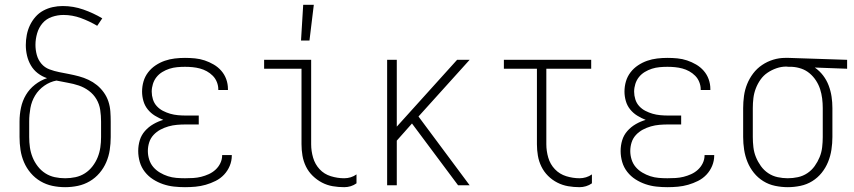

<svg xmlns="http://www.w3.org/2000/svg" viewBox="-20 -768 3540 796"><path d="M250 8Q223 8 197 2.5Q171 -3 148 -16.5Q125 -30 107.5 -50.5Q90 -71 79.5 -95.5Q69 -120 65 -146.5Q61 -173 61 -200V-264Q61 -293 67 -321.5Q73 -350 87.5 -374.5Q102 -399 125 -417Q148 -435 175 -444Q154 -451 136.5 -464.5Q119 -478 108 -497Q97 -516 92 -537.5Q87 -559 87 -581Q87 -602 91 -623Q95 -644 104 -663Q113 -682 127 -698Q141 -714 159.5 -724Q178 -734 198.5 -738.5Q219 -743 240 -743Q284 -743 325.5 -728.5Q367 -714 404 -692L383 -661Q351 -680 315.5 -693Q280 -706 243 -706Q219 -706 195.5 -698Q172 -690 156.5 -672Q141 -654 134 -630Q127 -606 127 -582Q127 -561 132.5 -540.5Q138 -520 151.5 -504Q165 -488 185 -480.5Q205 -473 225.5 -469Q246 -465 266.5 -461Q287 -457 307.5 -451.5Q328 -446 347 -437Q366 -428 382 -415Q398 -402 410.5 -384.5Q423 -367 429.5 -347Q436 -327 437.5 -306Q439 -285 439 -264V-200Q439 -173 435 -146.5Q431 -120 420.5 -95.5Q410 -71 392.5 -50.5Q375 -30 352 -16.5Q329 -3 303 2.5Q277 8 250 8ZM250 -29Q272 -29 293 -33.5Q314 -38 332 -49.5Q350 -61 363.5 -78.5Q377 -96 385 -116Q393 -136 396 -157Q399 -178 399 -200V-264Q399 -288 395.5 -312Q392 -336 380 -356.5Q368 -377 348.5 -391.5Q329 -406 306.5 -413.5Q284 -421 260.5 -425Q237 -429 214 -434Q187 -429 163.5 -412.5Q140 -396 125.5 -372Q111 -348 106 -320Q101 -292 101 -264V-200Q101 -178 104 -157Q107 -136 115 -116Q123 -96 136.5 -78.5Q150 -61 168 -49.5Q186 -38 207 -33.5Q228 -29 250 -29Z M747 8Q724 8 701 5.5Q678 3 656 -4.5Q634 -12 614.5 -24.5Q595 -37 580.5 -55.5Q566 -74 559.5 -96.5Q553 -119 553 -142Q553 -165 559.5 -186.5Q566 -208 581 -225Q596 -242 616 -253.5Q636 -265 657 -271Q639 -278 622 -288.5Q605 -299 592.5 -314.5Q580 -330 574.5 -349.5Q569 -369 569 -388Q569 -410 575 -430.5Q581 -451 594 -468Q607 -485 625 -497Q643 -509 663 -516Q683 -523 704.5 -525.5Q726 -528 747 -528Q768 -528 788.5 -526Q809 -524 828.5 -517.5Q848 -511 866 -500.5Q884 -490 897.5 -474.5Q911 -459 918 -439.5Q925 -420 925 -399V-395H885V-398Q885 -413 879 -428Q873 -443 862 -454Q851 -465 837.5 -472.5Q824 -480 809 -484Q794 -488 778.5 -489.5Q763 -491 747 -491Q731 -491 714.5 -489.5Q698 -488 682.5 -483Q667 -478 653 -469.5Q639 -461 629 -448.5Q619 -436 614 -420Q609 -404 609 -388Q609 -372 614 -356Q619 -340 630 -328Q641 -316 655.5 -308.5Q670 -301 685.5 -296.5Q701 -292 717.5 -290.5Q734 -289 750 -289H804V-252H750Q732 -252 714 -250.5Q696 -249 678.5 -244Q661 -239 645 -230.5Q629 -222 616.5 -208.5Q604 -195 598.5 -177.5Q593 -160 593 -142Q593 -124 598.5 -106.5Q604 -89 615.5 -75.5Q627 -62 643 -52.5Q659 -43 676 -37.5Q693 -32 711 -30.5Q729 -29 747 -29Q764 -29 781 -30Q798 -31 814 -35Q830 -39 845.5 -46Q861 -53 873.5 -64.5Q886 -76 893.5 -91.5Q901 -107 901 -124V-125H941V-123Q941 -101 932.5 -80.5Q924 -60 909 -44Q894 -28 874 -18Q854 -8 833 -2Q812 4 790.5 6Q769 8 747 8Z M1407 8Q1383 8 1359.5 4Q1336 0 1315 -11Q1294 -22 1276.5 -39Q1259 -56 1248.5 -77.5Q1238 -99 1234 -122.5Q1230 -146 1230 -170V-483H1075V-520H1270V-170Q1270 -142 1278 -114.5Q1286 -87 1305 -66.5Q1324 -46 1351.5 -37.5Q1379 -29 1407 -29Q1421 -29 1434 -33Q1447 -37 1458 -45V-8Q1447 0 1434 4Q1421 8 1407 8ZM1228 -600 1237 -748H1281L1263 -600Z M1879 0 1688 -256 1625 -185V0H1585V-520H1625V-243L1875 -520H1927L1715 -285L1927 0Z M2383 8Q2359 8 2335.5 4Q2312 0 2290.5 -11Q2269 -22 2252 -39Q2235 -56 2224.5 -77.5Q2214 -99 2210 -122.5Q2206 -146 2206 -170V-483H2069V-520H2431V-483H2245V-170Q2245 -142 2253 -114.5Q2261 -87 2280.5 -66.5Q2300 -46 2327.5 -37.5Q2355 -29 2383 -29Q2396 -29 2409.5 -33Q2423 -37 2434 -45V-8Q2423 0 2409.5 4Q2396 8 2383 8Z M2747 8Q2724 8 2701 5.5Q2678 3 2656 -4.5Q2634 -12 2614.5 -24.5Q2595 -37 2580.5 -55.5Q2566 -74 2559.5 -96.5Q2553 -119 2553 -142Q2553 -165 2559.5 -186.5Q2566 -208 2581 -225Q2596 -242 2616 -253.5Q2636 -265 2657 -271Q2639 -278 2622 -288.5Q2605 -299 2592.5 -314.5Q2580 -330 2574.5 -349.5Q2569 -369 2569 -388Q2569 -410 2575 -430.5Q2581 -451 2594 -468Q2607 -485 2625 -497Q2643 -509 2663 -516Q2683 -523 2704.5 -525.5Q2726 -528 2747 -528Q2768 -528 2788.5 -526Q2809 -524 2828.5 -517.5Q2848 -511 2866 -500.5Q2884 -490 2897.5 -474.5Q2911 -459 2918 -439.5Q2925 -420 2925 -399V-395H2885V-398Q2885 -413 2879 -428Q2873 -443 2862 -454Q2851 -465 2837.5 -472.5Q2824 -480 2809 -484Q2794 -488 2778.5 -489.5Q2763 -491 2747 -491Q2731 -491 2714.5 -489.5Q2698 -488 2682.5 -483Q2667 -478 2653 -469.5Q2639 -461 2629 -448.5Q2619 -436 2614 -420Q2609 -404 2609 -388Q2609 -372 2614 -356Q2619 -340 2630 -328Q2641 -316 2655.5 -308.5Q2670 -301 2685.5 -296.5Q2701 -292 2717.5 -290.5Q2734 -289 2750 -289H2804V-252H2750Q2732 -252 2714 -250.5Q2696 -249 2678.5 -244Q2661 -239 2645 -230.5Q2629 -222 2616.5 -208.5Q2604 -195 2598.5 -177.5Q2593 -160 2593 -142Q2593 -124 2598.5 -106.5Q2604 -89 2615.5 -75.5Q2627 -62 2643 -52.5Q2659 -43 2676 -37.5Q2693 -32 2711 -30.5Q2729 -29 2747 -29Q2764 -29 2781 -30Q2798 -31 2814 -35Q2830 -39 2845.5 -46Q2861 -53 2873.5 -64.5Q2886 -76 2893.5 -91.5Q2901 -107 2901 -124V-125H2941V-123Q2941 -101 2932.5 -80.5Q2924 -60 2909 -44Q2894 -28 2874 -18Q2854 -8 2833 -2Q2812 4 2790.5 6Q2769 8 2747 8Z M3246 8Q3220 8 3193.5 2.5Q3167 -3 3144.5 -17Q3122 -31 3105.5 -51.5Q3089 -72 3079 -96.5Q3069 -121 3065 -147.5Q3061 -174 3061 -200V-320Q3061 -345 3064.5 -370.5Q3068 -396 3077.5 -419.5Q3087 -443 3102.5 -463.5Q3118 -484 3139.5 -498.5Q3161 -513 3185.5 -520.5Q3210 -528 3235 -528H3250L3492 -520V-483L3358 -488Q3378 -474 3392.5 -455Q3407 -436 3415.5 -413.5Q3424 -391 3427.5 -367.5Q3431 -344 3431 -320V-200Q3431 -174 3427 -147.5Q3423 -121 3413 -96.5Q3403 -72 3386.5 -51.5Q3370 -31 3347.5 -17Q3325 -3 3298.5 2.5Q3272 8 3246 8ZM3246 -29Q3267 -29 3288 -33.5Q3309 -38 3327 -50Q3345 -62 3357.5 -79.5Q3370 -97 3378 -116.5Q3386 -136 3388.5 -157.5Q3391 -179 3391 -200V-320Q3391 -340 3388.5 -360Q3386 -380 3380 -398.5Q3374 -417 3363 -434Q3352 -451 3336.5 -464Q3321 -477 3302 -483.5Q3283 -490 3263 -491H3250Q3247 -491 3244.5 -491.5Q3242 -492 3240 -492Q3219 -492 3199 -485Q3179 -478 3162 -466.5Q3145 -455 3133 -438Q3121 -421 3113.5 -401.5Q3106 -382 3103.5 -361.5Q3101 -341 3101 -320V-200Q3101 -179 3103.5 -157.5Q3106 -136 3114 -116.5Q3122 -97 3134.5 -79.5Q3147 -62 3165 -50Q3183 -38 3204 -33.5Q3225 -29 3246 -29Z"/></svg>

Font: Iosevka Extralight
Style: Regular
Weight: 200
Monospace: yes
Designer: Belleve Invis
Foundry: Belleve Invis
Version: Version 32.0.1; ttfautohint (v1.8.4)